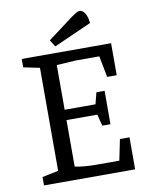

<svg xmlns="http://www.w3.org/2000/svg" viewBox="-91 -902 755 969"><g transform="rotate(-10 286.0 -418.0)"><path d="M211 -716 342 -814Q355 -823 365.5 -829.5Q376 -836 384 -836Q394 -836 402.5 -828.5Q411 -821 417.5 -805.5Q424 -790 426 -767L233 -681ZM55 -43 138 -60V-588L55 -605V-648H513V-484H464L443 -593H322L224 -587V-358H382L397 -417H439V-246H397L382 -305H224V-67Q243 -62 273 -59.5Q303 -57 331 -57H451L473 -164H522V0H55Z"/></g></svg>

Font: Faustina VF Beta
Style: Regular
Weight: 400
Designer: Alfonso Garcia
Foundry: Omnibus-Type
Version: Version 1.006